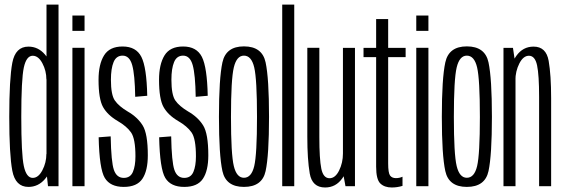

<svg xmlns="http://www.w3.org/2000/svg" viewBox="-20 -805 2428 830"><path d="M187.5 0H233V-785H181V-61ZM103 3Q145 3 174.2 -30.8Q203.5 -64.5 203.5 -108.5L180.5 -139.5Q180.5 -102 163.2 -69Q146 -36 121.5 -36Q94 -36 83 -87Q72 -138 72 -300Q72 -462.5 83 -513.2Q94 -564 121.5 -564Q146 -564 163.2 -531.5Q180.5 -499 180.5 -462L203.5 -491.5Q203.5 -535.5 174.2 -569.5Q145 -603.5 103 -603.5Q46.5 -603.5 33.2 -533.5Q20 -463.5 20 -300Q20 -137 33.2 -67Q46.5 3 103 3Z M293 0H345.5V-598.5H293ZM293 -738V-671.5H345.5V-738Z M515 3Q572 3 595.5 -32Q619 -67 619 -133.5Q619 -227.5 596.5 -263.2Q574 -299 532 -323Q493.5 -346 476.5 -370.5Q459.5 -395 459.5 -460.5Q459.5 -508.5 471 -536.5Q482.5 -564.5 510 -564.5Q540 -564.5 551.5 -523.5Q563 -482.5 564.5 -386.5L616.5 -391Q614 -514 591.2 -559Q568.5 -604 510 -604Q453.5 -604 429.8 -565.5Q406 -527 406 -460Q406 -377 425.5 -342.2Q445 -307.5 488.5 -282Q527.5 -259.5 546.5 -232.5Q565.5 -205.5 565.5 -129Q565.5 -87.5 554.5 -61.8Q543.5 -36 515 -36Q484.5 -36 472.5 -70.2Q460.5 -104.5 458.5 -215.5L406.5 -211.5Q409.5 -74.5 433 -35.8Q456.5 3 515 3Z M776.5 3Q833.5 3 857 -32Q880.5 -67 880.5 -133.5Q880.5 -227.5 858 -263.2Q835.5 -299 793.5 -323Q755 -346 738 -370.5Q721 -395 721 -460.5Q721 -508.5 732.5 -536.5Q744 -564.5 771.5 -564.5Q801.5 -564.5 813 -523.5Q824.5 -482.5 826 -386.5L878 -391Q875.5 -514 852.8 -559Q830 -604 771.5 -604Q715 -604 691.2 -565.5Q667.5 -527 667.5 -460Q667.5 -377 687 -342.2Q706.5 -307.5 750 -282Q789 -259.5 808 -232.5Q827 -205.5 827 -129Q827 -87.5 816 -61.8Q805 -36 776.5 -36Q746 -36 734 -70.2Q722 -104.5 720 -215.5L668 -211.5Q671 -74.5 694.5 -35.8Q718 3 776.5 3Z M1034.5 3Q1113.5 3 1128.2 -65.5Q1143 -134 1143 -300Q1143 -466 1128.2 -535.2Q1113.5 -604.5 1034.5 -604.5Q956.5 -604.5 941.5 -535.2Q926.5 -466 926.5 -300Q926.5 -134 941.5 -65.5Q956.5 3 1034.5 3ZM1034.5 -36.5Q1003 -36.5 990.8 -87Q978.5 -137.5 978.5 -299.5Q978.5 -462.5 990.8 -513.5Q1003 -564.5 1034.5 -564.5Q1067 -564.5 1079 -513.5Q1091 -462.5 1091 -299.5Q1091 -137.5 1079 -87Q1067 -36.5 1034.5 -36.5Z M1200 0H1252V-785H1200Z M1473.5 0H1514.5V-598H1462.5V-60ZM1360.5 -598.5H1308.5V-214.5Q1308.5 -115.5 1319 -55Q1329.5 5.5 1385.5 5.5Q1432 5.5 1460.2 -34.8Q1488.5 -75 1488.5 -124.5L1462.5 -141.5Q1462.5 -101.5 1446 -68Q1429.5 -34.5 1404.5 -34.5Q1377.5 -34.5 1369 -76Q1360.5 -117.5 1360.5 -212.5Z M1673.5 5.5Q1697.5 5.5 1720 -1.5V-41Q1706.5 -35 1691.5 -35Q1674.5 -35 1666.2 -46.2Q1658 -57.5 1658 -98.5V-558H1733.5V-598H1658V-722.5H1606V-598H1551.5V-558H1606V-84.5Q1606 -29.5 1624 -12Q1642 5.5 1673.5 5.5Z M1779.5 0H1832V-598.5H1779.5ZM1779.5 -738V-671.5H1832V-738Z M1998 3Q2077 3 2091.8 -65.5Q2106.5 -134 2106.5 -300Q2106.5 -466 2091.8 -535.2Q2077 -604.5 1998 -604.5Q1920 -604.5 1905 -535.2Q1890 -466 1890 -300Q1890 -134 1905 -65.5Q1920 3 1998 3ZM1998 -36.5Q1966.5 -36.5 1954.2 -87Q1942 -137.5 1942 -299.5Q1942 -462.5 1954.2 -513.5Q1966.5 -564.5 1998 -564.5Q2030.5 -564.5 2042.5 -513.5Q2054.5 -462.5 2054.5 -299.5Q2054.5 -137.5 2042.5 -87Q2030.5 -36.5 1998 -36.5Z M2156.5 0H2208.5V-523.5L2197.5 -598H2156.5ZM2310.5 0H2362.5V-380.5Q2362.5 -480.5 2351.8 -542Q2341 -603.5 2286.5 -603.5Q2240.5 -603.5 2212.2 -563.8Q2184 -524 2184 -473.5L2208 -457Q2208 -497 2225 -530.5Q2242 -564 2266.5 -564Q2293 -564 2301.8 -522.2Q2310.5 -480.5 2310.5 -386Z"/></svg>

Font: Anybody ExtraCondensed Light
Style: Regular
Weight: 300
Width: 2
Version: Version 1.113;gftools[0.9.25]